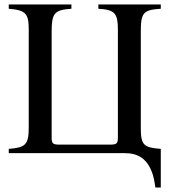

<svg xmlns="http://www.w3.org/2000/svg" viewBox="-20 -682 755 855"><path d="M696 153V-19C619 -25 607 -36 607 -114V-540C607 -626 618 -638 696 -643V-662H418V-643C492 -639 505 -622 505 -549V-69C505 -42 498 -38 470 -38H245C217 -38 210 -42 210 -68V-538C210 -622 220 -638 298 -643V-662H19V-643C94 -637 108 -622 108 -551V-114C108 -37 93 -25 19 -19V0H536C592 0 639 22 662 101C666 115 671 145 672 153Z"/></svg>

Font: XITS
Style: Regular
Weight: 400
Designer: MicroPress Inc., with final additions and corrections provided by Coen Hoffman, Elsevier (retired)
Version: Version 1.302